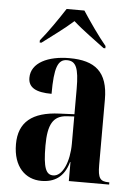

<svg xmlns="http://www.w3.org/2000/svg" viewBox="-55 -808 602 859"><g transform="rotate(5 246.5 -378.0)"><path d="M102 -616V-606H110C149 -636 207 -677 249 -715C291 -677 350 -636 389 -606H397V-616C365 -654 318 -721 289 -766H209C180 -721 134 -654 102 -616ZM163 10C222 10 265 -17 284 -85H286V0H467V-10H464C426 -10 415 -24 415 -83V-377C415 -502 356 -548 241 -548C146 -548 70 -513 70 -445C70 -401 105 -382 175 -382C175 -500 190 -538 231 -538C271 -538 285 -508 285 -414V-300L218 -297C96 -292 36 -243 36 -144C36 -42 92 10 163 10ZM214 -19C182 -19 168 -48 168 -149C168 -243 190 -284 251 -288L285 -290V-168C285 -87 256 -19 214 -19Z"/></g></svg>

Font: Noto Serif Display ExtraCondensed
Style: Bold
Weight: 700
Width: 2
Designer: Monotype Design Team
Foundry: Monotype Imaging Inc.
Version: Version 2.009